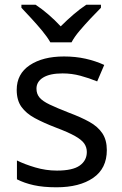

<svg xmlns="http://www.w3.org/2000/svg" viewBox="-20 -879 519 816"><path d="M434 -241Q434 -163 376 -123Q318 -83 220 -83Q164 -83 123.5 -92Q83 -101 52 -117V-197Q84 -181 129.5 -167.5Q175 -154 222 -154Q289 -154 319 -175.5Q349 -197 349 -233Q349 -253 338 -269Q327 -285 298.5 -301Q270 -317 217 -337Q165 -357 128 -377Q91 -397 71 -425Q51 -453 51 -497Q51 -565 106.5 -602Q162 -639 252 -639Q301 -639 343.5 -629.5Q386 -620 423 -603L393 -533Q359 -547 322 -557Q285 -567 246 -567Q192 -567 163.5 -549.5Q135 -532 135 -502Q135 -480 148 -464.5Q161 -449 191.5 -434.5Q222 -420 273 -400Q324 -381 360 -361Q396 -341 415 -312.5Q434 -284 434 -241ZM194 -699Q181 -722 159 -748.5Q137 -775 113 -801Q89 -827 71 -846V-859H131Q157 -842 185 -818Q213 -794 238 -767Q265 -794 293 -818Q321 -842 347 -859H409V-846Q390 -827 365.5 -801Q341 -775 318.5 -748.5Q296 -722 284 -699Z"/></svg>

Font: Noto Sans Kannada UI
Style: Regular
Weight: 400
Designer: Jelle Bosma - Monotype Design Team
Foundry: Monotype Imaging Inc.
Version: Version 2.005; ttfautohint (v1.8.4.7-5d5b)